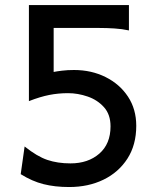

<svg xmlns="http://www.w3.org/2000/svg" viewBox="-20 -733 630 765"><path d="M95.2 -330.1V-712.9H493.7V-611.8Q466.3 -617.7 436.3 -619.6Q406.2 -621.6 375.5 -621.6H193.8V-446.3Q205.1 -448.7 227.1 -451.4Q249 -454.1 274.9 -454.1Q344.2 -454.1 400.6 -426Q457 -397.9 490 -347.9Q522.9 -297.9 522.9 -231.9Q522.9 -155.8 487.8 -101.1Q452.6 -46.4 392.3 -17.1Q332 12.2 255.4 12.2Q198.7 12.2 153.3 0.7Q107.9 -10.7 62.5 -39.1L78.1 -149.4Q127.4 -109.9 168.5 -95.9Q209.5 -82 260.7 -82Q331.1 -82 375.7 -120.8Q420.4 -159.7 420.4 -229.5Q420.4 -276.9 394.3 -305.9Q368.2 -335 329.1 -348.4Q290 -361.8 251 -361.8Q212.4 -361.8 176.5 -354.7Q140.6 -347.7 95.2 -330.1Z"/></svg>

Font: Kanchenjunga Medium
Style: Regular
Weight: 500
Version: Version 2.001